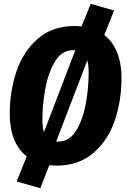

<svg xmlns="http://www.w3.org/2000/svg" viewBox="-20 -849 664 1005"><path d="M616 -440Q616 -323 581 -219Q546 -115 469 -48.5Q392 18 274 18Q262 18 238 16L191 136L67 101L120 -30Q31 -101 31 -254Q31 -370 66 -474.5Q101 -579 177.5 -646Q254 -713 372 -713Q385 -713 407 -711L455 -829L577 -794L526 -666Q570 -632 593 -574.5Q616 -517 616 -440ZM202 -226Q202 -184 210 -157L374 -586H361Q303 -586 267.5 -526.5Q232 -467 217 -384Q202 -301 202 -226ZM444 -467Q444 -509 437 -533L274 -108H286Q344 -108 379.5 -167Q415 -226 429.5 -308Q444 -390 444 -467Z"/></svg>

Font: Fira Sans Condensed ExtraBold
Style: Italic
Weight: 800
Width: 3
Italic angle: -8°
Designer: bBox Type GmbH & Carrois Corporate GbR & Edenspiekermann AG
Foundry: bBox Type GmbH & Carrois Corporate GbR & Edenspiekermann AG
Version: Version 4.301